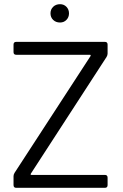

<svg xmlns="http://www.w3.org/2000/svg" viewBox="-20 -901 589 921"><path d="M482.9 0H58.1Q44.9 0 44.9 -13.2V-56.2Q44.9 -63.5 49.8 -71.8L414.1 -631.8Q417 -638.2 411.1 -638.2H58.1Q44.9 -638.2 44.9 -650.9V-687Q44.9 -700.2 58.1 -700.2H482.9Q496.1 -700.2 496.1 -687V-644Q496.1 -636.2 491.2 -627.9L127.9 -67.9Q125 -62 130.9 -62H482.9Q496.1 -62 496.1 -48.8V-13.2Q496.1 0 482.9 0ZM268.1 -793Q248 -793 235.1 -805.4Q222.2 -817.9 222.2 -836.9Q222.2 -856 235.1 -868.4Q248 -880.9 268.1 -880.9Q286.6 -880.9 298.8 -868.2Q311 -855.5 311 -836.9Q311 -818.4 298.8 -805.7Q286.6 -793 268.1 -793Z"/></svg>

Font: Barlow
Style: Regular
Weight: 400
Designer: Jeremy Tribby
Foundry: Jeremy Tribby
Version: Version 1.101